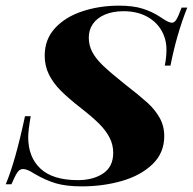

<svg xmlns="http://www.w3.org/2000/svg" viewBox="-48 -642 679 676"><path d="M552.2 -411.1H532.2Q538.1 -439.9 538.1 -466.8Q538.1 -504.9 519.8 -535.9Q501.5 -566.9 467.3 -584.7Q433.1 -602.5 387.2 -602.5Q349.6 -602.5 321.8 -590.8Q293.9 -579.1 279.3 -558.1Q264.6 -537.1 264.6 -509.8Q264.6 -481.9 277.1 -458.5Q289.6 -435.1 315.2 -410.6Q340.8 -386.2 389.6 -347.2Q444.8 -304.2 471.2 -280.3Q497.6 -256.3 513.9 -227.5Q530.3 -198.7 530.3 -162.6Q530.3 -103.5 488.8 -63.7Q447.3 -23.9 381.1 -4.9Q314.9 14.2 239.7 14.2Q185.1 14.2 148.7 3.4Q112.3 -7.3 73.2 -30.3Q47.9 -46.9 33.2 -46.9Q21.5 -46.9 13.4 -35.4Q5.4 -23.9 -7.8 6.8H-27.8Q5.9 -72.8 40 -232.9H60.1Q51.3 -182.1 51.3 -159.2Q51.3 -88.4 94.7 -48.1Q138.2 -7.8 225.6 -7.8Q280.3 -7.8 315.4 -31.5Q350.6 -55.2 350.6 -104Q350.6 -132.3 337.9 -157.2Q325.2 -182.1 301.3 -206.1Q277.3 -230 237.3 -261.2Q193.4 -295.4 166.5 -322.3Q139.6 -349.1 124.5 -379.4Q109.4 -409.7 109.4 -445.8Q109.4 -503.9 146.2 -543.5Q183.1 -583 242.9 -602.5Q302.7 -622.1 371.1 -622.1Q420.4 -622.1 453.9 -611.6Q487.3 -601.1 514.2 -583.5Q516.6 -582 526.6 -575.4Q536.6 -568.8 544.4 -565.4Q552.2 -562 557.6 -562Q566.4 -562 573.5 -574Q580.6 -585.9 591.3 -615.2H611.3Q574.2 -522.5 552.2 -411.1Z"/></svg>

Font: TypoPRO Playfair Display SC
Style: Bold Italic
Weight: 700
Italic angle: -14.9847°
Designer: Claus Eggers Sørensen
Foundry: Claus Eggers Sørensen
Version: Version 1.004;PS 001.004;hotconv 1.0.70;makeotf.lib2.5.58329